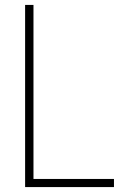

<svg xmlns="http://www.w3.org/2000/svg" viewBox="-20 -760 485 780"><path d="M82 0V-740H116V-33H443V0Z"/></svg>

Font: Encode Sans Condensed Thin
Style: Regular
Weight: 100
Width: 3
Designer: Multiple Designers
Foundry: Impallari Type
Version: Version 3.000; ttfautohint (v1.8.3) -l 8 -r 50 -G 200 -x 14 